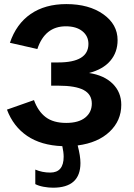

<svg xmlns="http://www.w3.org/2000/svg" viewBox="-20 -688 640 916"><path d="M363.8 89.8Q363.8 207.5 232.9 207.5Q211.4 207.5 187.7 203.1Q164.1 198.7 148.4 190.4V121.1Q181.6 135.3 219.7 135.3Q283.7 135.3 283.7 59.6Q283.7 38.6 277.3 9.3Q175.8 5.4 109.6 -39.6Q43.5 -84.5 13.2 -165L142.1 -210.4Q161.6 -156.7 198 -129.2Q234.4 -101.6 295.9 -101.6Q355 -101.6 386.5 -127Q418 -152.3 418 -193.8Q418 -237.8 379.2 -258.5Q340.3 -279.3 257.8 -279.3H224.1V-390.1H257.8Q401.9 -390.1 401.9 -478.5Q401.9 -516.1 372.8 -539.3Q343.8 -562.5 293.9 -562.5Q194.3 -562.5 158.2 -454.1L27.3 -483.9Q57.6 -573.7 126.2 -621.1Q194.8 -668.5 296.4 -668.5Q404.3 -668.5 472.7 -620.1Q541 -571.8 541 -496.6Q541 -438.5 506.1 -397.7Q471.2 -356.9 404.3 -339.8Q476.6 -329.1 517.6 -288.6Q558.6 -248 558.6 -188Q558.6 -112.3 502.9 -59.6Q447.3 -6.8 350.6 5.9Q363.8 56.6 363.8 89.8Z"/></svg>

Font: Cousine
Style: Bold
Weight: 700
Monospace: yes
Designer: Steve Matteson
Foundry: Ascender Corporation
Version: Version 1.20